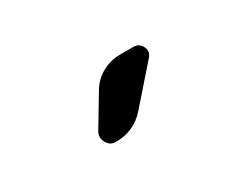

<svg xmlns="http://www.w3.org/2000/svg" viewBox="-38 -906 575 456"><g transform="rotate(-30 250.0 -677.5)"><path d="M184.6 -589.8Q168.9 -589.8 161.1 -604.5Q153.3 -619.1 161.1 -632.8L210.9 -715.8Q224.6 -739.3 248 -752Q271.5 -764.6 296.9 -764.6H333Q349.6 -764.6 356.4 -750Q363.3 -735.4 351.6 -722.7L267.6 -627Q235.4 -589.8 184.6 -589.8Z"/></g></svg>

Font: Rounded Mgen+ 2m medium
Style: Regular
Weight: 500
Designer: [Source Han Sans]
Ryoko NISHIZUKA  (kana & ideographs); Paul D. Hunt (Latin, Greek & Cyrillic); Wenlong ZHANG  (bopomofo
Version: Version 1.059.20150602